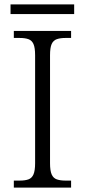

<svg xmlns="http://www.w3.org/2000/svg" viewBox="-20 -855 388 875"><path d="M43 0V-32H70Q94 -32 109.5 -37.5Q125 -43 132.5 -60Q140 -77 140 -111V-603Q140 -638 132.5 -654.5Q125 -671 109.5 -676.5Q94 -682 70 -682H43V-714H304V-682H278Q255 -682 239 -676.5Q223 -671 215.5 -654.5Q208 -638 208 -603V-111Q208 -77 215.5 -60Q223 -43 239 -37.5Q255 -32 278 -32H304V0ZM28 -791V-835H318V-791Z"/></svg>

Font: Noto Serif Gujarati Light
Style: Regular
Weight: 300
Version: Version 2.102